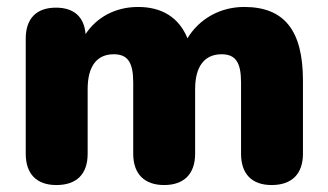

<svg xmlns="http://www.w3.org/2000/svg" viewBox="-20 -523 942 552"><path d="M142 9C201 9 232 -23 232 -81V-267C232 -332 258 -367 307 -367C347 -367 363 -344 363 -286V-81C363 -23 395 9 452 9C509 9 541 -23 541 -81V-267C541 -332 568 -367 617 -367C657 -367 673 -344 673 -286V-81C673 -23 704 9 761 9C819 9 851 -23 851 -81V-291C851 -436 797 -503 682 -503C613 -503 553 -469 519 -413C494 -474 444 -503 377 -503C310 -503 257 -472 226 -425C222 -475 192 -501 141 -501C85 -501 54 -470 54 -412V-81C54 -23 85 9 142 9Z"/></svg>

Font: Nunito Black
Style: Regular
Weight: 900
Designer: Vernon Adams
Foundry: Vernon Adams
Version: Version 3.602